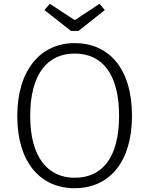

<svg xmlns="http://www.w3.org/2000/svg" viewBox="-20 -979 786 1011"><path d="M504 -959 374 -873 242 -959 214 -926 354 -816H393L532 -926ZM373 -752C195 -752 71 -612 71 -368C71 -122 194 12 373 12C556 12 675 -126 675 -369C675 -619 553 -752 373 -752ZM373 -697C515 -697 607 -594 607 -369C607 -147 517 -43 373 -43C235 -43 139 -147 139 -368C139 -593 233 -697 373 -697Z"/></svg>

Font: Glow Sans SC Normal
Style: Regular
Weight: 400
Designer: Ryoko NISHIZUKA (kana, bopomofo & ideographs); Paul D. Hunt (Latin, Greek & Cyrillic); Sandoll Communications, Soo-young
Version: Version 0.93